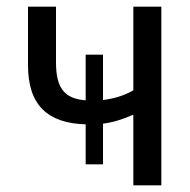

<svg xmlns="http://www.w3.org/2000/svg" viewBox="-20 -556 570 576"><path d="M237 -63H289V-185C320 -189 348 -198 380 -212V0H464V-536H380V-285C352 -269 322 -260 289 -256V-392H237V-255C176 -260 148 -288 148 -369V-536H64V-360C64 -240 124 -186 237 -183Z"/></svg>

Font: Noto Sans Mono Condensed
Style: Regular
Weight: 400
Width: 3
Designer: Monotype Design Team
Foundry: Monotype Imaging Inc.
Version: Version 2.014